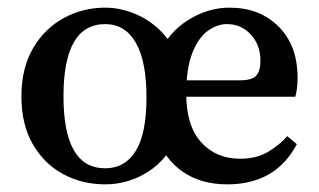

<svg xmlns="http://www.w3.org/2000/svg" viewBox="-20 -471 835 502"><path d="M255 -408Q146 -408 146 -219Q146 -31 255 -31Q307 -31 335 -76.5Q363 -122 363 -216Q363 -311 335 -359.5Q307 -408 255 -408ZM443 -115Q418 -54 366.5 -21.5Q315 11 255 11Q195 11 145.5 -15.5Q96 -42 66 -93.5Q36 -145 36 -219Q36 -293 66.5 -345Q97 -397 147 -424Q197 -451 255 -451Q292 -451 329 -436.5Q366 -422 395.5 -394.5Q425 -367 441 -329H396Q419 -385 471 -418Q523 -451 580 -451Q659 -451 708.5 -401.5Q758 -352 758 -268Q758 -237 752 -218H406V-261H607Q639 -261 650 -273.5Q661 -286 661 -312Q661 -353 636 -380.5Q611 -408 573 -408Q548 -408 523.5 -390.5Q499 -373 483 -333Q467 -293 467 -226Q467 -142 506 -99Q545 -56 608 -56Q650 -56 680 -73.5Q710 -91 731 -115L756 -94Q701 11 574 11Q506 11 458.5 -21.5Q411 -54 388 -115Z"/></svg>

Font: Lisu Bosa SemiBold
Style: Regular
Weight: 600
Designer: David Morse, Annie Olsen, Victor Gaultney, Frank Grießhammer (Latin)
Foundry: SIL International
Version: Version 2.000